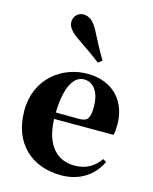

<svg xmlns="http://www.w3.org/2000/svg" viewBox="-130 -959 846 1061"><g transform="rotate(15 293.0 -428.5)"><path d="M381 -654C359 -691 338 -729 298 -807C273 -854 247 -874 214 -874C186 -874 159 -852 159 -817C159 -786 185 -758 230 -729C296 -684 327 -662 359 -637ZM206 -311C210 -466 255 -528 310 -528C363 -528 401 -482 401 -395C401 -333 389 -310 342 -310ZM526 -130C493 -84 450 -54 380 -54C286 -54 211 -118 206 -274H546C551 -293 552 -310 552 -335C552 -462 471 -563 321 -563C178 -563 35 -463 35 -275C35 -88 157 17 322 17C424 17 504 -32 545 -118Z"/></g></svg>

Font: Noto Serif TC Black
Style: Regular
Weight: 900
Version: Version 1.001;PS 1.001;hotconv 16.6.54;makeotf.lib2.5.65590